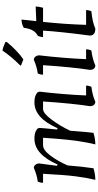

<svg xmlns="http://www.w3.org/2000/svg" viewBox="363 -1143 795 1561"><g transform="rotate(-90 760.5 -362.5)"><path d="M708 -480Q745 -480 767 -470Q789 -460 792 -450L796 -440Q773 -247 765 -60H845Q845 -37 835 -17Q768 -9 714 15Q699 15 688.5 4Q678 -7 678 -30Q700 -170 716 -410H655Q620 -410 568 -340Q516 -270 478 -189Q467 -42 461 0Q412 15 367 15Q383 -52 387 -83Q405 -170 421 -410H360Q321 -410 275.5 -349.5Q230 -289 196 -210Q186 -86 173 0Q124 15 79 15Q95 -52 107 -142Q119 -232 128 -410H55Q55 -433 65 -453Q122 -461 176 -485Q190 -485 201 -472.5Q212 -460 212 -440L193 -297L203 -291Q286 -480 413 -480Q450 -480 472 -470Q494 -460 498 -450L501 -440Q500 -413 488 -297L498 -291Q581 -480 708 -480Z M934 -410Q934 -433 944 -453Q1001 -461 1055 -485Q1069 -485 1080 -472.5Q1091 -460 1091 -440Q1068 -245 1060 -60H1140Q1140 -37 1130 -17Q1063 -9 1009 15Q994 15 983.5 4Q973 -7 973 -30Q995 -170 1011 -410ZM1130 -740Q1163 -734 1200 -715V-705Q1126 -616 1058 -570L1009 -589V-596Q1081 -667 1130 -740Z M1488 -470Q1488 -446 1478 -410H1363Q1344 -231 1339 -60H1459Q1459 -37 1449 -17Q1362 -9 1308 15Q1252 15 1252 -30Q1284 -274 1292 -410H1240Q1240 -433 1250 -453Q1252 -454 1255.5 -455.5Q1259 -457 1269 -465Q1279 -473 1287 -484Q1309 -515 1315 -567Q1347 -585 1382 -585Q1377 -528 1369 -465Z"/></g></svg>

Font: Kotta One
Style: Regular
Weight: 400
Designer: Ania Kruk
Foundry: Ania Kruk
Version: Version 1.001